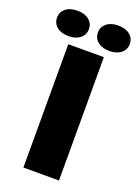

<svg xmlns="http://www.w3.org/2000/svg" viewBox="-209 -955 742 1024"><g transform="rotate(20 162.5 -442.5)"><path d="M61 0V-700H263V0ZM47 -741Q5 -741 -19.5 -761Q-44 -781 -44 -813Q-44 -845 -19.5 -865Q5 -885 47 -885Q88 -885 112.5 -865Q137 -845 137 -813Q137 -781 112.5 -761Q88 -741 47 -741ZM278 -741Q237 -741 212.5 -761Q188 -781 188 -813Q188 -845 212.5 -865Q237 -885 278 -885Q320 -885 344.5 -865Q369 -845 369 -813Q369 -781 344.5 -761Q320 -741 278 -741Z"/></g></svg>

Font: REM ExtraBold
Style: Regular
Weight: 800
Designer: Octavio Pardo
Foundry: Ashler Design
Version: Version 1.005;gftools[0.9.28]